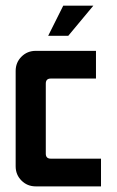

<svg xmlns="http://www.w3.org/2000/svg" viewBox="-20 -663 415 683"><path d="M205 -642.9H312.1L222.9 -535.7H151.4ZM107.1 -482.1H321.4V-383.6H160.7Q142.9 -383.6 142.9 -365.7V-116.4Q142.9 -98.6 160.7 -98.6H339.3V0H107.1Q77.1 0 56.4 -20.7Q35.7 -41.4 35.7 -71.4V-410.7Q35.7 -440.7 56.4 -461.4Q77.1 -482.1 107.1 -482.1Z"/></svg>

Font: Aire Exterior
Style: Regular
Weight: 400
Width: 4
Designer: Jayvee Enaguas (HarvettFox96)
Version: 20190503.02